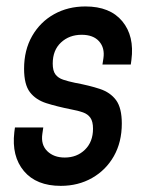

<svg xmlns="http://www.w3.org/2000/svg" viewBox="-20 -578 463 610"><path d="M173 12.5Q95.5 12.5 56 -34.5Q16.5 -81.5 25.5 -158L27.5 -173H117.5L114.5 -152.5Q109.5 -118 130.2 -97.8Q151 -77.5 185.5 -77.5Q224.5 -77.5 250 -102.5Q275.5 -127.5 275.5 -169Q275.5 -192 267.2 -203.8Q259 -215.5 243.5 -221Q228 -226.5 206 -230.5Q161 -239.5 127.2 -250.2Q93.5 -261 75 -285.2Q56.5 -309.5 56.5 -359.5Q56.5 -419 82.2 -463.8Q108 -508.5 152 -533Q196 -557.5 251.5 -557.5Q329.5 -557.5 368.5 -510.5Q407.5 -463.5 397.5 -387.5L395.5 -373H305.5L308.5 -392.5Q313.5 -425.5 295 -446.5Q276.5 -467.5 239.5 -467.5Q200 -467.5 173.8 -443Q147.5 -418.5 147.5 -376Q147.5 -353 156.2 -341.5Q165 -330 180.8 -324.8Q196.5 -319.5 218 -315Q264 -306.5 297.2 -295.5Q330.5 -284.5 348.8 -259.8Q367 -235 367 -185.5Q367 -126.5 341.8 -82Q316.5 -37.5 272.5 -12.5Q228.5 12.5 173 12.5Z"/></svg>

Font: Mohave Light Medium
Style: Italic
Weight: 500
Italic angle: -8°
Version: Version 2.003